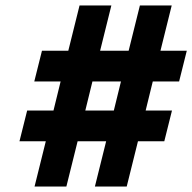

<svg xmlns="http://www.w3.org/2000/svg" viewBox="-20 -680 701 700"><path d="M291 -277 317 -383H421L395 -277ZM607 -277H511L537 -383H633L661 -495H565L606 -660H490L449 -495H345L386 -660H270L229 -495H133L105 -383H201L175 -277H79L51 -165H147L106 0H222L263 -165H367L326 0H442L483 -165H579Z"/></svg>

Font: RazerF5
Style: Bold Italic
Weight: 700
Foundry: Razer Inc.
Version: Version 2